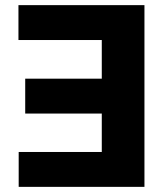

<svg xmlns="http://www.w3.org/2000/svg" viewBox="-20 -727 636 747"><path d="M542 0H52.7V-135.7H376V-285.2H78.1V-420.9H376V-571.3H51.8V-707H542Z"/></svg>

Font: Pretendard Std ExtraBold
Style: Regular
Weight: 800
Designer: Base glyphs from Inter by Rasmus Andersson; Hangeul glyphs from Noto Sans CJK(Source Han Sans) by Jang Soo-young and Kan
Foundry: Kil Hyung-jin
Version: Version 1.309